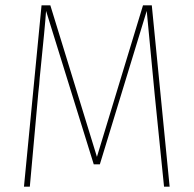

<svg xmlns="http://www.w3.org/2000/svg" viewBox="-20 -701 728 721"><path d="M617 0H596L561 -345L531 -660L355 -84H332L153 -660Q150 -611 129 -407Q128 -387 124 -354L92 0H70L136 -681H169L344 -112L517 -681H550Z"/></svg>

Font: Fira Sans Condensed Thin
Style: Regular
Weight: 250
Width: 3
Designer: Carrois Corporate & Edenspiekermann AG
Foundry: Carrois Corporate GbR & Edenspiekermann AG
Version: Version 4.203